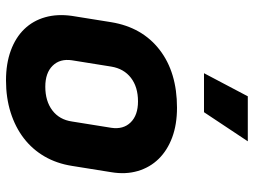

<svg xmlns="http://www.w3.org/2000/svg" viewBox="-123 -713 846 640"><g transform="rotate(90 300.0 -393.0)"><path d="M181 -210Q175 -170 199 -145.5Q223 -121 269 -121Q317 -121 348 -144.5Q379 -168 385 -210L406 -341Q412 -381 388 -405.5Q364 -430 318 -430Q270 -430 239.5 -406.5Q209 -383 202 -341ZM54 -341Q71 -444 146 -502Q221 -560 339 -560Q395 -560 438 -544Q481 -528 509.5 -499Q538 -470 550 -429.5Q562 -389 554 -341L533 -210Q525 -159 501.5 -118.5Q478 -78 441 -49.5Q404 -21 355 -5.5Q306 10 248 10Q192 10 148.5 -6Q105 -22 77 -51Q49 -80 37.5 -120.5Q26 -161 33 -210ZM451 -796H301L224 -650H354Z"/></g></svg>

Font: JetBrains Mono ExtraBold
Style: Italic
Weight: 800
Designer: Philipp Nurullin, Konstantin Bulenkov
Foundry: JetBrains
Version: Version 1.000; ttfautohint (v1.8.3)